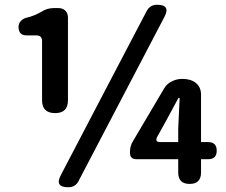

<svg xmlns="http://www.w3.org/2000/svg" viewBox="-20 -774 949 808"><path d="M267 14Q209 14 236 -37L410 -370L597 -727Q611 -754 641 -754Q699 -754 672 -703L311 -13Q298 14 267 14ZM778 0Q730 0 730 -48V-104H628H554Q527 -104 527 -131V-134Q527 -160 539 -179L672 -404Q683 -422 704 -432Q724 -442 747 -442Q782 -442 803 -426Q826 -408 826 -376V-176H856Q892 -176 892 -140Q892 -104 856 -104H826V-48Q826 0 778 0ZM654 -176H730V-232L733 -297L736 -362H731L683 -273L641 -197Q631 -176 654 -176ZM212 -298Q157 -298 157 -352V-601Q157 -625 133 -625H92Q58 -625 58 -661Q58 -676 68.5 -686.5Q79 -697 94 -700Q124 -707 157 -726Q179 -740 207 -740H226Q244 -740 255 -729Q266 -718 266 -700V-519V-352Q266 -298 212 -298Z"/></svg>

Font: GenSenRounded TW B
Style: Regular
Weight: 700
Version: Version 1.501;PS 1;hotconv 16.6.51;makeotf.lib2.5.65220